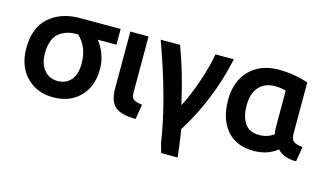

<svg xmlns="http://www.w3.org/2000/svg" viewBox="-86 -814 2171 1283"><g transform="rotate(15 999.0 -173.0)"><path d="M550 -238Q550 -118 480 -46.5Q410 25 295 25Q181 25 109.5 -49Q38 -123 38 -247Q38 -390 120.5 -461.5Q203 -533 330 -533H614V-424H485Q550 -339 550 -238ZM422 -241Q422 -357 349 -424H328Q301 -424 276 -416.5Q251 -409 224.5 -391.5Q198 -374 182.5 -336.5Q167 -299 167 -247Q167 -173 202.5 -130.5Q238 -88 295 -88Q355 -88 388.5 -128.5Q422 -169 422 -241Z M883 -81 866 22Q763 21 722 -15.5Q681 -52 681 -140V-177V-533H807V-147Q807 -112 822.5 -99Q838 -86 883 -81Z M1138 -146Q1179 -224 1217.5 -336.5Q1256 -449 1270 -533H1397Q1334 -239 1178 9Q1189 74 1195 124V123L1204 198H1090Q1083 171 1072 134Q1031 -147 891 -533H1025Q1090 -361 1138 -146Z M1845 -30Q1779 24 1681 24Q1560 24 1495 -53.5Q1430 -131 1430 -260Q1430 -391 1505 -467.5Q1580 -544 1708 -544Q1810 -544 1911 -511V-157Q1911 -117 1928.5 -104Q1946 -91 1992 -85L1975 18Q1932 19 1896 4.5Q1860 -10 1845 -30ZM1786 -171V-421Q1746 -431 1711 -431Q1639 -431 1599 -385.5Q1559 -340 1559 -258Q1559 -181 1590.5 -134.5Q1622 -88 1690 -88Q1747 -88 1791 -120Q1786 -145 1786 -171Z"/></g></svg>

Font: Repo
Style: DemiBold
Weight: 600
Designer: Stefan Peev
Foundry: Context Ltd
Version: Version 001.000